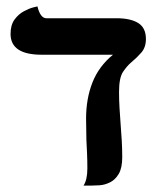

<svg xmlns="http://www.w3.org/2000/svg" viewBox="-20 -579 478 600"><path d="M352 -292Q352 -267 353.5 -241.5Q355 -216 357 -190Q359 -165 360.5 -139.5Q362 -114 362 -88Q362 -54 351 -35.5Q340 -17 323.5 -9Q307 -1 291 0Q275 1 265 1H241Q253 -17 253 -53Q253 -78 252 -100Q251 -122 250 -142Q250 -159 249.5 -175.5Q249 -192 249 -208Q249 -271 269 -321.5Q289 -372 333 -408H110Q13 -408 13 -473Q13 -501 25.5 -518Q38 -535 55 -544Q72 -553 84.5 -556Q97 -559 97 -559Q106 -522 125 -522H344Q388 -522 412 -507Q436 -492 436 -457Q436 -431 421.5 -414.5Q407 -398 390 -384Q377 -373 364.5 -354.5Q352 -336 352 -292Z"/></svg>

Font: Libertinus Serif SemiBold
Style: Regular
Weight: 600
Designer: Philipp H. Poll, Khaled Hosny
Foundry: Caleb Maclennan
Version: Version 7.051;RELEASE